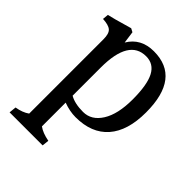

<svg xmlns="http://www.w3.org/2000/svg" viewBox="-208 -631 978 978"><g transform="rotate(45 281.0 -142.5)"><path d="M104 -374Q104 -414 87.5 -428.5Q71 -443 29 -445L32 -477Q54 -481 164 -513L183 -503L192 -438Q236 -512 329 -512Q521 -512 521 -263Q521 -131 460 -61.5Q399 8 284 8Q242 8 196 -9V162Q223 182 271 191L267 228H29L33 189Q76 182 104 162ZM196 -262V-59Q232 -38 292 -38Q352 -38 389 -97Q426 -156 426 -261.5Q426 -367 400 -416.5Q374 -466 319 -466Q196 -466 196 -262Z"/></g></svg>

Font: Cambo
Style: Regular
Weight: 400
Designer: Carolina Giovagnoli, Andres Torresi
Foundry: Carolina Giovagnoli, Andres Torresi
Version: Version 2.001